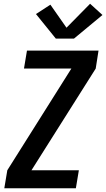

<svg xmlns="http://www.w3.org/2000/svg" viewBox="-20 -1005 567 1025"><path d="M3 0 19 -96 361 -639H108L124 -735H506L491 -639L148 -96H401L385 0ZM278 -799 172 -930 249 -980 335 -857 461 -985 527 -925 375 -799Z"/></svg>

Font: Iosevka SS04 Oblique
Style: Bold
Weight: 700
Italic angle: -9°
Monospace: yes
Designer: Belleve Invis
Foundry: Belleve Invis
Version: Version 19.0.0; ttfautohint (v1.8.4)